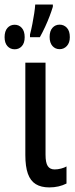

<svg xmlns="http://www.w3.org/2000/svg" viewBox="-49 -815 329 845"><path d="M151.4 -539.1V-134.3Q151.4 -99.1 161.1 -84.2Q170.9 -69.3 191.4 -69.3Q205.1 -69.3 220 -73.2Q234.9 -77.1 243.7 -82.5V-7.3Q227.5 1 208.5 5.4Q189.5 9.8 168 9.8Q131.8 9.8 108.4 -4.6Q85 -19 73.7 -50.5Q62.5 -82 62.5 -132.8V-539.1ZM183.6 -794.9V-785.2Q178.2 -767.1 169.4 -743.9Q160.6 -720.7 149.4 -696.5Q138.2 -672.4 126.5 -651.4H83V-663.1Q88.9 -685.5 93.5 -709.7Q98.1 -733.9 101.6 -756.1Q105 -778.3 106 -794.9ZM15.6 -706.1Q34.7 -706.1 47.1 -691.9Q59.6 -677.7 59.6 -651.4Q59.6 -625.5 47.1 -611.8Q34.7 -598.1 15.6 -598.1Q-3.9 -598.1 -16.4 -612.1Q-28.8 -626 -28.8 -651.4Q-28.8 -677.7 -16.4 -691.9Q-3.9 -706.1 15.6 -706.1ZM213.4 -706.5Q232.4 -706.5 245.4 -692.6Q258.3 -678.7 258.3 -651.4Q258.3 -627 245.4 -612.8Q232.4 -598.6 213.4 -598.6Q194.3 -598.6 181.9 -612.5Q169.4 -626.5 169.4 -652.3Q169.4 -678.7 181.9 -692.6Q194.3 -706.5 213.4 -706.5Z"/></svg>

Font: Open Sans Condensed Medium
Style: Regular
Weight: 500
Width: 3
Designer: Monotype Design Team
Foundry: Monotype Imaging Inc.
Version: Version 3.000